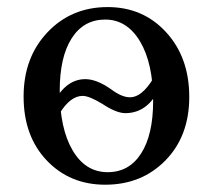

<svg xmlns="http://www.w3.org/2000/svg" viewBox="-20 -502 588 532"><path d="M278.3 -24.9Q337.9 -24.9 371.1 -76.9Q404.3 -128.9 404.3 -221.7Q404.3 -326.2 368.2 -387Q332 -447.8 271.5 -447.8Q211.9 -447.8 178.7 -396Q145.5 -344.2 145.5 -251Q145.5 -146 181.2 -85.4Q216.8 -24.9 278.3 -24.9ZM271.5 9.8Q173.3 9.8 109.4 -57.6Q45.4 -125 45.4 -234.4Q45.4 -342.8 111.6 -412.6Q177.7 -482.4 278.3 -482.4Q376.5 -482.4 440.4 -412.6Q504.4 -342.8 504.4 -233.4Q504.4 -125 438.5 -57.6Q372.6 9.8 271.5 9.8ZM327.1 -188.5Q302.2 -188.5 263.2 -214.4Q227.1 -236.3 209 -236.3Q175.3 -236.3 145.5 -188.5L121.6 -203.1Q157.2 -282.7 216.3 -282.7Q248 -282.7 288.1 -254.4Q317.4 -232.4 340.3 -232.4Q373 -232.4 404.8 -284.7L428.7 -273.4Q396 -188.5 327.1 -188.5Z"/></svg>

Font: Almanac
Style: Regular
Weight: 400
Designer: Eden's Almanac
Version: Version 3.501;March 28, 2021;FontCreator 13.0.0.2683 64-bit